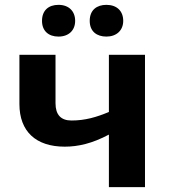

<svg xmlns="http://www.w3.org/2000/svg" viewBox="-20 -772 696 792"><path d="M153.3 -686C153.3 -645 179.7 -621.1 221.2 -621.1C263.7 -621.1 290 -647 290 -686C290 -725.6 264.2 -752 221.2 -752C179.7 -752 153.3 -728.5 153.3 -686ZM350.1 -686C350.1 -641.6 379.9 -621.1 418.9 -621.1C460.4 -621.1 488.3 -646.5 488.3 -686C488.3 -727.1 461.4 -752 418.9 -752C379.9 -752 350.1 -731.4 350.1 -686ZM60.1 -545.9V-342.8C60.1 -230 127.9 -167 247.1 -167C302.2 -167 360.4 -180.2 429.2 -216.8V0H578.1V-545.9H429.2V-310.1C378.9 -289.1 332 -274.9 274.9 -274.9C231 -274.9 209 -298.8 209 -346.2V-545.9Z"/></svg>

Font: Noto Reveo Sans
Style: Bold
Weight: 700
Designer: Monotype Design team
Foundry: Monotype Imaging Inc.
Version: Version 1.04